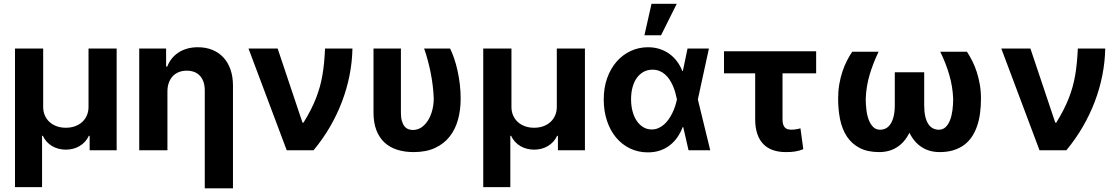

<svg xmlns="http://www.w3.org/2000/svg" viewBox="-20 -806 6002 1030"><path d="M60.4 -545.5H211.6V-232.2Q211.6 -207.7 220.5 -187.1Q229.4 -166.5 245.4 -151.8Q261.4 -137.1 283.7 -128.9Q306.1 -120.7 333.1 -120.7Q360.4 -120.7 382.8 -128.9Q405.2 -137.1 421.2 -151.8Q437.1 -166.5 446 -187.1Q454.9 -207.7 454.9 -232.2V-545.5H605.8V0H460.9V-77.4H456.7Q440 -41.9 407.1 -22.5Q374.3 -3.2 333.1 -3.2Q312.9 -3.2 294 -8.2Q275.2 -13.1 259.2 -22.5Q243.3 -32 230.6 -45.8Q218 -59.7 209.9 -77.4H205.6V197.8H60.4Z M726.9 -545.5H871.1V-449.2H877.5Q886.7 -473.4 902.2 -492.4Q917.6 -511.4 938.6 -524.9Q959.5 -538.4 985.4 -545.5Q1011.4 -552.6 1041.5 -552.6Q1084.5 -552.6 1119.3 -538.4Q1154.1 -524.1 1178.6 -497.7Q1203.1 -471.2 1216.4 -433.2Q1229.8 -395.2 1229.8 -347.3V204.5H1078.5V-320.3Q1078.5 -370.7 1053.1 -398.8Q1027.7 -426.8 981.5 -426.8Q958.8 -426.8 939.8 -419.4Q920.8 -411.9 907.1 -397.5Q893.5 -383.2 885.8 -362.4Q878.2 -341.6 878.2 -315.3V0H726.9Z M1313.2 -545.5H1469.5L1602.6 -148.4H1608.3Q1630 -183.6 1646.5 -215.7Q1663 -247.9 1675.1 -278.8Q1687.1 -309.7 1695.7 -340.2Q1704.2 -370.7 1709.7 -403.1Q1715.2 -435.4 1718.6 -470.5Q1721.9 -505.7 1723.7 -545.5H1870.7Q1869.3 -473.4 1855.1 -401.6Q1840.9 -329.9 1814.6 -260.7Q1788.4 -191.4 1750.2 -125.7Q1712 -60 1662.3 0H1518.1Z M2130.7 -545.5V-201.7Q2130.7 -175.1 2135.8 -157.3Q2141 -139.6 2149.7 -128.7Q2158.4 -117.9 2170.1 -113.3Q2181.8 -108.7 2194.6 -108.7Q2220.5 -108.7 2241.3 -123Q2262.1 -137.4 2276.6 -161Q2291.2 -184.7 2299 -215Q2306.8 -245.4 2306.8 -277Q2305.8 -309.7 2301.7 -344.3Q2297.6 -378.9 2290.8 -413.5Q2284.1 -448.2 2275 -481.7Q2266 -515.3 2255.3 -545.5H2394.5Q2405.9 -523.1 2416.2 -492.9Q2426.5 -462.7 2434.3 -427.7Q2442.1 -392.8 2446.7 -354.4Q2451.3 -316.1 2451.3 -277Q2451.3 -216.6 2437 -164.2Q2422.6 -111.9 2392 -73.2Q2361.5 -34.4 2313.7 -12.3Q2266 9.9 2199.2 9.9Q2150.6 9.9 2110.8 -2.7Q2071 -15.3 2042.8 -41.4Q2014.6 -67.5 1999.1 -107.6Q1983.7 -147.7 1983.7 -203.1V-545.5Z M2572.4 -545.5H2723.7V-232.2Q2723.7 -207.7 2732.6 -187.1Q2741.5 -166.5 2757.5 -151.8Q2773.4 -137.1 2795.8 -128.9Q2818.2 -120.7 2845.2 -120.7Q2872.5 -120.7 2894.9 -128.9Q2917.3 -137.1 2933.2 -151.8Q2949.2 -166.5 2958.1 -187.1Q2967 -207.7 2967 -232.2V-545.5H3117.9V0H2973V-77.4H2968.8Q2952.1 -41.9 2919.2 -22.5Q2886.4 -3.2 2845.2 -3.2Q2824.9 -3.2 2806.1 -8.2Q2787.3 -13.1 2771.3 -22.5Q2755.3 -32 2742.7 -45.8Q2730.1 -59.7 2721.9 -77.4H2717.7V197.8H2572.4Z M3218.8 -272.7Q3218.8 -334.9 3237 -386.4Q3255.3 -437.9 3287.3 -474.8Q3319.2 -511.7 3362.7 -532.1Q3406.2 -552.6 3456.3 -552.6Q3489.3 -552.6 3517.9 -543.5Q3546.5 -534.4 3570 -517.8Q3593.4 -501.1 3611.3 -477.5Q3629.3 -453.8 3640.6 -424.7H3643.1L3668.3 -545.5H3783L3723.7 -272.7L3790.1 0H3673.7L3645.2 -124.3H3642.4Q3631.4 -95.2 3614.3 -70.3Q3597.3 -45.5 3574 -27.2Q3550.8 -8.9 3520.8 1.4Q3490.8 11.7 3453.8 11.4Q3402.3 11 3359.2 -9.9Q3316.1 -30.9 3284.8 -68.4Q3253.6 -105.8 3236.2 -158Q3218.8 -210.2 3218.8 -272.7ZM3476.2 -111.5Q3495.4 -111.5 3511.7 -118.6Q3528.1 -125.7 3541.9 -137.8Q3555.8 -149.9 3566.9 -165.8Q3578.1 -181.8 3586.8 -199.6Q3595.5 -217.3 3601.6 -235.8Q3607.6 -254.3 3611.2 -271.3L3611.5 -272.7L3611.2 -274.1Q3607.6 -292.3 3602.3 -310.9Q3596.9 -329.5 3589.1 -347.1Q3581.3 -364.7 3571 -380.1Q3560.7 -395.6 3547.4 -407.1Q3534.1 -418.7 3517.6 -425.4Q3501.1 -432.2 3480.8 -432.2Q3453.8 -432.2 3432.4 -420.5Q3410.9 -408.7 3396 -387.6Q3381 -366.5 3373.2 -337.5Q3365.4 -308.6 3365.4 -273.8Q3365.4 -238.6 3373.4 -208.8Q3381.4 -179 3396 -157.5Q3410.5 -136 3430.9 -123.8Q3451.3 -111.5 3476.2 -111.5ZM3437.1 -616.8 3475.1 -785.5H3610.4L3526.3 -616.8Z M3864 -530.9H4358.3V-412.6H4177.9V-165.5Q4177.9 -149.5 4181.3 -138.8Q4184.7 -128.2 4190.7 -121.8Q4196.7 -115.4 4205.6 -112.9Q4214.5 -110.4 4225.1 -110.4Q4233.3 -110.4 4239.9 -111Q4246.4 -111.5 4252.1 -112.6Q4257.8 -113.6 4263.1 -114.9Q4268.5 -116.1 4274.1 -117.5L4289.4 -5.7Q4278.1 -1.1 4267.2 2Q4256.4 5 4245.2 6.7Q4234 8.5 4221.8 9.2Q4209.5 9.9 4195.3 9.9Q4156.6 9.9 4126.1 -0.9Q4095.5 -11.7 4074.4 -33.6Q4053.3 -55.4 4042.3 -88.6Q4031.2 -121.8 4031.2 -166.2V-412.6H3864Z M4551.8 -528.4H4693.2Q4663 -465.6 4644.9 -403.9Q4626.8 -342.3 4624.3 -277Q4624.3 -245.7 4628 -215.7Q4631.7 -185.7 4640.8 -162.3Q4649.9 -138.8 4664.6 -124.5Q4679.3 -110.1 4701.3 -110.1Q4717.7 -110.1 4731.9 -117.2Q4746.1 -124.3 4756.7 -139.9Q4767.4 -155.5 4773.8 -180.8Q4780.2 -206 4780.2 -242.2V-418.3H4937.9V-242.2Q4937.9 -206 4943.9 -180.8Q4949.9 -155.5 4960.6 -139.9Q4971.2 -124.3 4985.6 -117.2Q5000 -110.1 5016.7 -110.1Q5038 -110.1 5052.7 -124.1Q5067.5 -138.1 5076.5 -161.4Q5085.6 -184.7 5089.5 -214.7Q5093.4 -244.7 5093.4 -277Q5090.6 -342.3 5072.6 -404.1Q5054.7 -465.9 5024.1 -528.4H5167.3Q5182.2 -506 5195.8 -478.9Q5209.5 -451.7 5219.8 -420.1Q5230.1 -388.5 5236.3 -352.6Q5242.5 -316.8 5242.5 -277Q5242.5 -236.5 5237.7 -199.6Q5233 -162.6 5222.1 -130.9Q5211.3 -99.1 5194.1 -73Q5176.8 -46.9 5152.2 -28.6Q5127.5 -10.3 5095 -0.2Q5062.5 9.9 5021 9.9Q4966.3 9.9 4924.9 -16.5Q4883.5 -43 4858.7 -94.1Q4833.8 -43 4792.4 -16.5Q4751.1 9.9 4696.4 9.9Q4633.9 9.9 4591.6 -12.3Q4549.4 -34.4 4523.6 -73.2Q4497.9 -111.9 4487 -164.2Q4476.2 -216.6 4476.2 -277Q4476.2 -317.5 4482.4 -353.7Q4488.6 -389.9 4499.1 -421.5Q4509.6 -453.1 4523.3 -479.9Q4536.9 -506.7 4551.8 -528.4Z M5351.6 -545.5H5507.8L5641 -148.4H5646.7Q5668.3 -183.6 5684.8 -215.7Q5701.3 -247.9 5713.4 -278.8Q5725.5 -309.7 5734 -340.2Q5742.5 -370.7 5748 -403.1Q5753.6 -435.4 5756.9 -470.5Q5760.3 -505.7 5762.1 -545.5H5909.1Q5907.7 -473.4 5893.5 -401.6Q5879.3 -329.9 5853 -260.7Q5826.7 -191.4 5788.5 -125.7Q5750.4 -60 5700.6 0H5556.5Z"/></svg>

Font: Cannonade
Style: Bold
Weight: 700
Designer: Rasmus Andersson
Foundry: rsms
Version: Version 3.012;git-f93a4a705